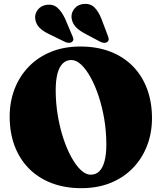

<svg xmlns="http://www.w3.org/2000/svg" viewBox="-20 -963 844 1003"><path d="M399.5 -720Q487 -720 556.2 -693.2Q625.5 -666.5 674 -617Q722.5 -567.5 748.2 -498.8Q774 -430 774 -345.5Q774 -269 748.5 -202.5Q723 -136 675 -86Q627 -36 558.8 -8Q490.5 20 405 20Q318 20 248.8 -6.8Q179.5 -33.5 130.8 -83Q82 -132.5 56.2 -201.2Q30.5 -270 30.5 -354.5Q30.5 -431 56 -497.5Q81.5 -564 129.5 -614Q177.5 -664 245.8 -692Q314 -720 399.5 -720ZM535.5 -208.5Q535.5 -275.5 524.8 -339.8Q514 -404 495.5 -460Q477 -516 453.5 -558.5Q430 -601 404.2 -625.2Q378.5 -649.5 353 -649.5Q326 -649.5 307.8 -631.5Q289.5 -613.5 280.2 -578.5Q271 -543.5 271 -491.5Q271 -424.5 281.8 -360.2Q292.5 -296 311 -240Q329.5 -184 353 -141.5Q376.5 -99 402.2 -74.8Q428 -50.5 453.5 -50.5Q481 -50.5 499 -68.5Q517 -86.5 526.2 -121.5Q535.5 -156.5 535.5 -208.5ZM320 -865.5 357 -778Q361.5 -768.5 363 -760.5Q364.5 -752.5 357.5 -745.5Q351.5 -739.5 341.2 -739.2Q331 -739 321 -743.5L239 -783.5Q205 -799.5 186.5 -818Q168 -836.5 164 -864Q160.5 -890.5 177.5 -912.2Q194.5 -934 225 -938Q258.5 -942 280.8 -921.8Q303 -901.5 320 -865.5ZM509.5 -865.5 543 -777Q547 -767 547.8 -759Q548.5 -751 541.5 -744.5Q535 -739 524.2 -739.2Q513.5 -739.5 504.5 -744.5L424.5 -787Q391.5 -804.5 374 -824.2Q356.5 -844 353.5 -872Q352 -898 370 -919.2Q388 -940.5 419 -942.5Q452.5 -945 473.8 -923.8Q495 -902.5 509.5 -865.5Z"/></svg>

Font: Fraunces
Style: Regular
Weight: 900
Version: Version 1.000;[b76b70a41]